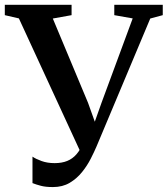

<svg xmlns="http://www.w3.org/2000/svg" viewBox="-36 -763 696 798"><path d="M184 14.5Q153.5 14.5 133.8 9.2Q114 4 99 -2V-112Q112.5 -102.5 136.5 -93.8Q160.5 -85 191 -85Q221 -85 243.2 -94Q265.5 -103 281.8 -121.8Q298 -140.5 309.5 -168.5L306.5 -114L42.5 -686.5L-16 -700V-743H261.5V-700L183.5 -686L330 -335.5L374 -212.5L342 -212L386 -336L515.5 -686.5L439 -700V-743H640.5V-700L588.5 -686L365.5 -155Q356 -132.5 341.2 -103.5Q326.5 -74.5 305 -47.8Q283.5 -21 253.8 -3.2Q224 14.5 184 14.5Z"/></svg>

Font: Merriweather 60pt SemiBold
Style: Regular
Weight: 600
Version: Version 2.100